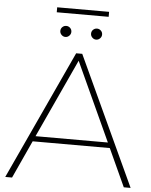

<svg xmlns="http://www.w3.org/2000/svg" viewBox="-61 -989 819 1039"><g transform="rotate(5 348.0 -469.5)"><path d="M7 0 331 -700H364L688 0H651L557 -205H138L44 0ZM544 -234 348 -661 151 -234ZM432 -783Q420 -783 411 -792Q402 -801 402 -813Q402 -826 411 -834.5Q420 -843 432 -843Q444 -843 453 -834.5Q462 -826 462 -813Q462 -801 453 -792Q444 -783 432 -783ZM265 -783Q253 -783 244 -792Q235 -801 235 -813Q235 -826 244 -834.5Q253 -843 265 -843Q277 -843 286 -834.5Q295 -826 295 -813Q295 -801 286 -792Q277 -783 265 -783ZM207 -912V-939H489V-912Z"/></g></svg>

Font: Montserrat Thin ExtraLight
Style: Regular
Weight: 250
Version: Version 9.000